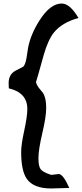

<svg xmlns="http://www.w3.org/2000/svg" viewBox="-20 -947 465 1089"><path d="M184 -481Q190 -459 207.5 -440Q225 -421 230 -408Q242 -382 242 -334Q242 -285 220 -191.5Q198 -98 198 -50Q198 -5 210 12Q222 29 265 43Q270 45 271 45Q278 45 292 42.5Q306 40 313 40Q338 40 373 119Q294 122 270 122Q169 122 131 66Q100 20 100 -85Q100 -126 117.5 -206.5Q135 -287 135 -329Q135 -421 30 -446Q29 -472 29 -476Q29 -525 68 -546Q90 -557 112 -569Q123 -579 130 -616Q133 -636 139 -674Q153 -751 204 -831Q265 -927 330 -927Q377 -927 425 -845Q333 -820 286 -763Q252 -720 228 -635Q188 -491 184 -481Z"/></svg>

Font: Wortlaut AH
Style: SemiBold
Weight: 600
Designer: Andreas Höfeld
Foundry: Fontgrube AH
Version: Version 2.59